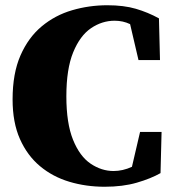

<svg xmlns="http://www.w3.org/2000/svg" viewBox="-20 -692 658 732"><path d="M379 20Q308 20 244.5 1Q181 -18 132.5 -58.5Q84 -99 56 -162Q28 -225 28 -313Q28 -412 58 -480.5Q88 -549 139 -591.5Q190 -634 255 -653Q320 -672 389 -672Q452 -672 498 -658.5Q544 -645 586 -622L590 -463H508L476 -600Q449 -613 417 -613Q369 -613 327 -584.5Q285 -556 259 -492.5Q233 -429 233 -325Q233 -222 258.5 -159Q284 -96 325.5 -68Q367 -40 413 -40Q448 -40 483 -56L514 -189H596L592 -32Q555 -11 501.5 4.5Q448 20 379 20Z"/></svg>

Font: Source Serif 4 Black
Style: Regular
Weight: 900
Designer: Frank Grießhammer
Foundry: Adobe
Version: Version 4.005;hotconv 1.1.0;makeotfexe 2.6.0